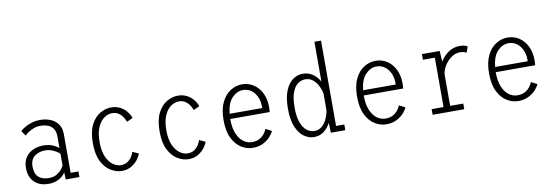

<svg xmlns="http://www.w3.org/2000/svg" viewBox="-56 -1148 4500 1558"><g transform="rotate(-10 2194.0 -369.5)"><path d="M242.5 11Q170 11 127 -31Q84 -73 84 -147.5Q84 -200.5 107.8 -235Q131.5 -269.5 170 -286.5Q208.5 -303.5 253.5 -303.5Q300.5 -303.5 334.2 -288Q368 -272.5 380 -259.5V-355.5Q380 -397 363.2 -420.8Q346.5 -444.5 318.8 -454.5Q291 -464.5 258.5 -464.5Q228.5 -464.5 202.2 -454.5Q176 -444.5 156.5 -431Q137 -417.5 127.5 -407.5L98.5 -449Q110.5 -461 134.5 -475.8Q158.5 -490.5 192 -501.2Q225.5 -512 265.5 -512Q307 -512 345.8 -497.5Q384.5 -483 409.5 -450.5Q434.5 -418 434.5 -364V-46.5H498.5V0H386L383.5 -60Q377 -46 359 -29.5Q341 -13 311.8 -1Q282.5 11 242.5 11ZM254 -35Q292 -35 317.8 -50Q343.5 -65 358.8 -84.2Q374 -103.5 380 -115.5V-211.5Q367.5 -227.5 333 -244.5Q298.5 -261.5 260 -261.5Q211.5 -261.5 175 -235Q138.5 -208.5 138.5 -148.5Q138.5 -90.5 168.8 -62.8Q199 -35 254 -35Z M848 11Q802.5 11 757.8 -15.5Q713 -42 683.2 -99.5Q653.5 -157 653.5 -251Q653.5 -346 683.2 -403.2Q713 -460.5 757.8 -486.2Q802.5 -512 848 -512Q891 -512 923 -495Q955 -478 976 -451.8Q997 -425.5 1006.5 -398L957 -374.5Q949.5 -395.5 935.5 -416.5Q921.5 -437.5 900.2 -451Q879 -464.5 848.5 -464.5Q815.5 -464.5 783.2 -442.2Q751 -420 730 -373Q709 -326 709 -251Q709 -177 730 -129.5Q751 -82 783.2 -59.2Q815.5 -36.5 848.5 -36.5Q880 -36.5 902.2 -51.2Q924.5 -66 938 -87.2Q951.5 -108.5 956.5 -127.5L1006.5 -104.5Q999.5 -81.5 978.8 -54.5Q958 -27.5 925 -8.2Q892 11 848 11Z M1398 11Q1352.5 11 1307.8 -15.5Q1263 -42 1233.2 -99.5Q1203.5 -157 1203.5 -251Q1203.5 -346 1233.2 -403.2Q1263 -460.5 1307.8 -486.2Q1352.5 -512 1398 -512Q1441 -512 1473 -495Q1505 -478 1526 -451.8Q1547 -425.5 1556.5 -398L1507 -374.5Q1499.5 -395.5 1485.5 -416.5Q1471.5 -437.5 1450.2 -451Q1429 -464.5 1398.5 -464.5Q1365.5 -464.5 1333.2 -442.2Q1301 -420 1280 -373Q1259 -326 1259 -251Q1259 -177 1280 -129.5Q1301 -82 1333.2 -59.2Q1365.5 -36.5 1398.5 -36.5Q1430 -36.5 1452.2 -51.2Q1474.5 -66 1488 -87.2Q1501.5 -108.5 1506.5 -127.5L1556.5 -104.5Q1549.5 -81.5 1528.8 -54.5Q1508 -27.5 1475 -8.2Q1442 11 1398 11Z M1927.5 11Q1878 11 1833 -16.5Q1788 -44 1759.2 -101.8Q1730.5 -159.5 1730.5 -251Q1730.5 -340.5 1759 -398.2Q1787.5 -456 1832.5 -484Q1877.5 -512 1927.5 -512Q1979.5 -512 2021.5 -485Q2063.5 -458 2088.2 -408.5Q2113 -359 2113 -291.5Q2113 -270 2111 -251.5H1785.5V-251Q1785.5 -178.5 1805.5 -130.8Q1825.5 -83 1858 -59.5Q1890.5 -36 1928.5 -36Q1966 -36 1991.5 -51Q2017 -66 2032 -86.2Q2047 -106.5 2052 -123L2102 -97.5Q2094 -77.5 2071.5 -52Q2049 -26.5 2012.8 -7.8Q1976.5 11 1927.5 11ZM1927 -465Q1878 -465 1837.5 -423.2Q1797 -381.5 1788 -294H2057V-303Q2057 -373.5 2020.8 -419.2Q1984.5 -465 1927 -465Z M2431 11Q2387.5 11 2348.8 -16.5Q2310 -44 2285.5 -101.8Q2261 -159.5 2261 -251Q2261 -342.5 2284.5 -399.8Q2308 -457 2345.8 -484Q2383.5 -511 2427 -511Q2475.5 -511 2511 -485.5Q2546.5 -460 2567 -422V-750H2621.5V-47H2689.5V0H2570.5L2567.5 -82Q2547.5 -42.5 2513.2 -15.8Q2479 11 2431 11ZM2316 -251Q2316 -176 2333.5 -128.8Q2351 -81.5 2380 -59.2Q2409 -37 2443 -37Q2478 -37 2503.8 -58.8Q2529.5 -80.5 2545.2 -115Q2561 -149.5 2567 -187V-322.5Q2560.5 -357 2544 -389.2Q2527.5 -421.5 2501.8 -442.2Q2476 -463 2440.5 -463Q2406.5 -463 2378 -441.8Q2349.5 -420.5 2332.8 -374Q2316 -327.5 2316 -251Z M3027.5 11Q2978 11 2933 -16.5Q2888 -44 2859.2 -101.8Q2830.5 -159.5 2830.5 -251Q2830.5 -340.5 2859 -398.2Q2887.5 -456 2932.5 -484Q2977.5 -512 3027.5 -512Q3079.5 -512 3121.5 -485Q3163.5 -458 3188.2 -408.5Q3213 -359 3213 -291.5Q3213 -270 3211 -251.5H2885.5V-251Q2885.5 -178.5 2905.5 -130.8Q2925.5 -83 2958 -59.5Q2990.5 -36 3028.5 -36Q3066 -36 3091.5 -51Q3117 -66 3132 -86.2Q3147 -106.5 3152 -123L3202 -97.5Q3194 -77.5 3171.5 -52Q3149 -26.5 3112.8 -7.8Q3076.5 11 3027.5 11ZM3027 -465Q2978 -465 2937.5 -423.2Q2897 -381.5 2888 -294H3157V-303Q3157 -373.5 3120.8 -419.2Q3084.5 -465 3027 -465Z M3409 0V-46.5H3507V-453.5H3409V-500H3555.5L3560.5 -410.5Q3585.5 -454 3627.5 -483Q3669.5 -512 3722 -512Q3748 -512 3763.8 -506.5Q3779.5 -501 3785.5 -497L3768 -448Q3763.5 -451.5 3750 -456.2Q3736.5 -461 3715 -461Q3679 -461 3646.5 -439.2Q3614 -417.5 3591 -382.8Q3568 -348 3561.5 -309.5V-46.5H3669.5V0Z M4115 11Q4065.5 11 4020.5 -16.5Q3975.5 -44 3946.8 -101.8Q3918 -159.5 3918 -251Q3918 -340.5 3946.5 -398.2Q3975 -456 4020 -484Q4065 -512 4115 -512Q4167 -512 4209 -485Q4251 -458 4275.8 -408.5Q4300.5 -359 4300.5 -291.5Q4300.5 -270 4298.5 -251.5H3973V-251Q3973 -178.5 3993 -130.8Q4013 -83 4045.5 -59.5Q4078 -36 4116 -36Q4153.5 -36 4179 -51Q4204.5 -66 4219.5 -86.2Q4234.5 -106.5 4239.5 -123L4289.5 -97.5Q4281.5 -77.5 4259 -52Q4236.5 -26.5 4200.2 -7.8Q4164 11 4115 11ZM4114.5 -465Q4065.5 -465 4025 -423.2Q3984.5 -381.5 3975.5 -294H4244.5V-303Q4244.5 -373.5 4208.2 -419.2Q4172 -465 4114.5 -465Z"/></g></svg>

Font: Trispace SemiCondensed ExtraLight
Style: Regular
Weight: 200
Width: 4
Designer: Tyler Finck
Foundry: Etcetera Type Company
Version: Version 1.210; ttfautohint (v1.8.3)